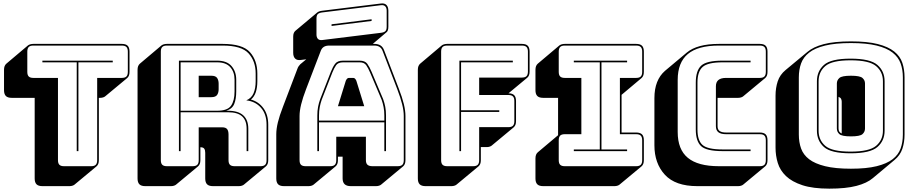

<svg xmlns="http://www.w3.org/2000/svg" viewBox="-20 -992 5452 1146"><path d="M395 119H233Q209 119 198 108Q187 97 187 73V-408H50Q26 -408 15 -419Q4 -430 4 -454V-575Q4 -588 7.5 -597Q11 -606 18 -612L147 -721Q152 -725 160.5 -727.5Q169 -730 179 -730H707Q731 -730 742 -719Q753 -708 753 -684V-563Q753 -550 749.5 -541Q746 -532 739 -526L609 -418Q605 -414 596.5 -411Q588 -408 578 -408H570V-36Q570 -23 566.5 -14Q563 -5 556 1L426 109Q422 113 413.5 116Q405 119 395 119ZM524 0Q543 0 551.5 -8.5Q560 -17 560 -36V-527H707Q726 -527 734.5 -535.5Q743 -544 743 -563V-684Q743 -703 734.5 -711.5Q726 -720 707 -720H179Q160 -720 151.5 -711.5Q143 -703 143 -684V-563Q143 -544 151.5 -535.5Q160 -527 179 -527H326V-36Q326 -17 334.5 -8.5Q343 0 362 0ZM438 -90V-620H233V-630H653V-620H448V-90Z M1276 -620H1058V-331H1276Q1338 -331 1359 -361Q1380 -391 1380 -446V-516Q1380 -562 1354.5 -591Q1329 -620 1276 -620ZM1166 -540H1241Q1267 -540 1276 -526.5Q1285 -513 1285 -493V-459Q1285 -439 1276 -425.5Q1267 -412 1241 -412H1166ZM1058 -90H1048V-630H1276Q1334 -630 1362 -597.5Q1390 -565 1390 -516V-447Q1390 -401 1378 -371.5Q1366 -342 1330 -331H1341Q1402 -331 1432 -303.5Q1462 -276 1462 -224V-90H1452V-224Q1452 -273 1425 -297.5Q1398 -322 1341 -322H1058ZM1130 0Q1149 0 1157.5 -8.5Q1166 -17 1166 -36V-232H1306Q1327 -232 1335.5 -221.5Q1344 -211 1344 -189V-36Q1344 -17 1352.5 -8.5Q1361 0 1380 0H1535Q1554 0 1562.5 -8.5Q1571 -17 1571 -36V-248Q1571 -311 1537.5 -349Q1504 -387 1450 -393Q1481 -406 1493.5 -435.5Q1506 -465 1506 -507V-553Q1506 -627 1463.5 -673.5Q1421 -720 1309 -720H976Q957 -720 948.5 -711.5Q940 -703 940 -684V-36Q940 -17 948.5 -8.5Q957 0 976 0ZM1162 1 1032 109Q1028 113 1019.5 116Q1011 119 1001 119H847Q823 119 812 108Q801 97 801 73V-575Q801 -588 804.5 -597Q808 -606 815 -612L944 -721Q949 -725 957.5 -727.5Q966 -730 976 -730H1309Q1428 -730 1472 -680.5Q1516 -631 1516 -553V-507Q1516 -470 1507 -442.5Q1498 -415 1478 -398H1477Q1524 -385 1552.5 -346Q1581 -307 1581 -248V-36Q1581 -23 1577.5 -14Q1574 -5 1567 1L1437 109Q1433 113 1424.5 116Q1416 119 1406 119H1251Q1227 119 1216 108Q1205 97 1205 73V-80Q1205 -96 1199 -104.5Q1193 -113 1177 -113H1176V-36Q1176 -23 1172.5 -14Q1169 -5 1162 1Z M2252 -796Q2271 -798 2279.5 -805.5Q2288 -813 2288 -832V-928Q2288 -945 2279.5 -954Q2271 -963 2254 -961L1905 -918Q1886 -916 1877.5 -908.5Q1869 -901 1869 -882V-786Q1869 -769 1877.5 -760Q1886 -751 1903 -753ZM1959 -847 2198 -877V-867L1959 -837ZM1884 -303V-272H2274V-303Q2274 -330 2269.5 -353Q2265 -376 2258 -396L2189 -559Q2178 -585 2166 -602.5Q2154 -620 2126 -620H2028Q1998 -620 1986 -602.5Q1974 -585 1964 -560L1900 -396Q1893 -376 1888.5 -353Q1884 -330 1884 -303ZM2044 -510Q2048 -519 2052.5 -523Q2057 -527 2063 -527H2088Q2094 -527 2098.5 -523Q2103 -519 2107 -510L2154 -358H1997ZM2274 -90V-262H1884V-90H1874V-303Q1874 -331 1878.5 -354.5Q1883 -378 1891 -400L1955 -564Q1966 -592 1980 -611Q1994 -630 2028 -630H2126Q2159 -630 2172.5 -611Q2186 -592 2198 -563L2267 -400Q2275 -378 2279.5 -354.5Q2284 -331 2284 -303V-90ZM1987 -36V-176H2164V-36Q2164 -17 2173.5 -8.5Q2183 0 2203 0H2354Q2373 0 2381.5 -8.5Q2390 -17 2390 -36V-300Q2390 -330 2380.5 -369Q2371 -408 2351 -460L2264 -687Q2258 -704 2245.5 -712Q2233 -720 2214 -720H1945Q1925 -720 1912.5 -712Q1900 -704 1894 -687L1807 -460Q1787 -408 1777.5 -369Q1768 -330 1768 -300V-36Q1768 -17 1776.5 -8.5Q1785 0 1804 0H1951Q1970 0 1978.5 -8.5Q1987 -17 1987 -36ZM1853 109Q1849 113 1840.5 116Q1832 119 1822 119H1675Q1651 119 1640 108Q1629 97 1629 73V-191Q1629 -222 1638.5 -261.5Q1648 -301 1669 -355L1755 -581Q1758 -590 1762.5 -596.5Q1767 -603 1772 -608L1773 -609L1808 -638L1775 -634Q1753 -631 1741.5 -642.5Q1730 -654 1730 -677V-773Q1730 -786 1733.5 -794.5Q1737 -803 1743 -808L1873 -917Q1877 -921 1885.5 -924Q1894 -927 1904 -928L2253 -971Q2275 -974 2286.5 -962.5Q2298 -951 2298 -928V-832Q2298 -819 2294.5 -810Q2291 -801 2284 -797L2205 -730H2214Q2237 -730 2251.5 -720.5Q2266 -711 2273 -691L2360 -464Q2381 -410 2390.5 -370.5Q2400 -331 2400 -300V-36Q2400 -23 2396.5 -14Q2393 -5 2386 1L2256 109Q2252 113 2243.5 116Q2235 119 2225 119H2074Q2049 119 2037 107.5Q2025 96 2025 73V-57H1997V-36Q1997 -23 1993.5 -14Q1990 -5 1983 1Z M2675 119H2520Q2496 119 2485 108Q2474 97 2474 73V-575Q2474 -588 2477.5 -597Q2481 -606 2488 -612L2617 -721Q2622 -725 2630.5 -727.5Q2639 -730 2649 -730H3095Q3119 -730 3130 -719Q3141 -708 3141 -684V-565Q3141 -552 3137.5 -543Q3134 -534 3127 -528L3015 -435Q3038 -435 3049 -424Q3060 -413 3060 -389V-269Q3060 -256 3056.5 -247Q3053 -238 3046 -232L2916 -124Q2912 -120 2903.5 -117Q2895 -114 2885 -114H2850V-36Q2850 -23 2846.5 -14Q2843 -5 2836 1L2706 109Q2702 113 2693.5 116Q2685 119 2675 119ZM2804 0Q2823 0 2831.5 -8.5Q2840 -17 2840 -36V-233H3014Q3033 -233 3041.5 -241.5Q3050 -250 3050 -269V-389Q3050 -408 3041.5 -416.5Q3033 -425 3014 -425H2840V-529H3095Q3114 -529 3122.5 -537.5Q3131 -546 3131 -565V-684Q3131 -703 3122.5 -711.5Q3114 -720 3095 -720H2649Q2630 -720 2621.5 -711.5Q2613 -703 2613 -684V-36Q2613 -17 2621.5 -8.5Q2630 0 2649 0ZM2722 -90V-630H3041V-620H2732V-334H2960V-324H2732V-90Z M3648 119H3222Q3198 119 3187 108Q3176 97 3176 73V-46Q3176 -59 3179.5 -68Q3183 -77 3190 -83L3311 -185V-408H3222Q3198 -408 3187 -419Q3176 -430 3176 -454V-575Q3176 -588 3179.5 -597Q3183 -606 3190 -612L3319 -721Q3324 -725 3332.5 -727.5Q3341 -730 3351 -730H3777Q3801 -730 3812 -719Q3823 -708 3823 -684V-563Q3823 -550 3819.5 -541Q3816 -532 3809 -526L3690 -426V-201H3777Q3801 -201 3812 -190Q3823 -179 3823 -155V-36Q3823 -23 3819.5 -14Q3816 -5 3809 1L3679 109Q3675 113 3666.5 116Q3658 119 3648 119ZM3351 0H3777Q3796 0 3804.5 -8.5Q3813 -17 3813 -36V-155Q3813 -174 3804.5 -182.5Q3796 -191 3777 -191H3680V-527H3777Q3796 -527 3804.5 -535.5Q3813 -544 3813 -563V-684Q3813 -703 3804.5 -711.5Q3796 -720 3777 -720H3351Q3332 -720 3323.5 -711.5Q3315 -703 3315 -684V-563Q3315 -544 3323.5 -535.5Q3332 -527 3351 -527H3450V-191H3351Q3332 -191 3323.5 -182.5Q3315 -174 3315 -155V-36Q3315 -17 3323.5 -8.5Q3332 0 3351 0ZM3723 -90H3405V-100H3560V-620H3405V-630H3723V-620H3570V-100H3723Z M4386 119H4142Q4011 119 3948.5 51Q3886 -17 3886 -125V-406Q3886 -461 3902 -501.5Q3918 -542 3949 -569L4079 -678Q4110 -704 4158 -717Q4206 -730 4271 -730H4515Q4539 -730 4550 -719Q4561 -708 4561 -684V-563Q4561 -550 4557.5 -541Q4554 -532 4547 -526L4417 -418Q4413 -414 4404.5 -411Q4396 -408 4386 -408H4263V-239Q4263 -218 4276 -209.5Q4289 -201 4314 -201H4515Q4539 -201 4550 -190Q4561 -179 4561 -155V-36Q4561 -23 4557.5 -14Q4554 -5 4547 1L4417 109Q4413 113 4404.5 116Q4396 119 4386 119ZM4515 0Q4534 0 4542.5 -8.5Q4551 -17 4551 -36V-155Q4551 -174 4542.5 -182.5Q4534 -191 4515 -191H4314Q4283 -191 4268 -202.5Q4253 -214 4253 -239V-477Q4253 -502 4268 -514.5Q4283 -527 4314 -527H4515Q4534 -527 4542.5 -535.5Q4551 -544 4551 -563V-684Q4551 -703 4542.5 -711.5Q4534 -720 4515 -720H4271Q4146 -720 4085.5 -669.5Q4025 -619 4025 -515V-204Q4025 -100 4085.5 -50Q4146 0 4271 0ZM4460 -100V-90H4293Q4196 -90 4164.5 -120Q4133 -150 4133 -219V-499Q4133 -570 4165 -600Q4197 -630 4293 -630H4460V-620H4293Q4205 -620 4174 -592.5Q4143 -565 4143 -499V-219Q4143 -154 4173 -127Q4203 -100 4293 -100Z M5190 71Q5155 101 5092 117.5Q5029 134 4930 134Q4832 134 4769.5 113.5Q4707 93 4671.5 59Q4636 25 4622.5 -19Q4609 -63 4609 -110V-421Q4609 -467 4622 -506.5Q4635 -546 4669 -574L4799 -682Q4834 -712 4896.5 -728.5Q4959 -745 5059 -745Q5157 -745 5219.5 -729Q5282 -713 5317.5 -684.5Q5353 -656 5366 -616.5Q5379 -577 5379 -530V-189Q5379 -143 5366 -104Q5353 -65 5319 -37ZM5369 -189V-530Q5369 -576 5355.5 -613.5Q5342 -651 5307.5 -678Q5273 -705 5212.5 -720Q5152 -735 5059 -735Q4966 -735 4905 -720Q4844 -705 4809.5 -678Q4775 -651 4761.5 -613.5Q4748 -576 4748 -530V-189Q4748 -143 4761.5 -105.5Q4775 -68 4809.5 -41.5Q4844 -15 4905 0Q4966 15 5059 15Q5152 15 5212.5 0Q5273 -15 5307.5 -41.5Q5342 -68 5355.5 -105.5Q5369 -143 5369 -189ZM5260 -212Q5260 -152 5217 -114.5Q5174 -77 5057 -77Q4940 -77 4898 -114.5Q4856 -152 4856 -212V-507Q4856 -567 4898 -604.5Q4940 -642 5057 -642Q5174 -642 5217 -604.5Q5260 -567 5260 -507ZM4866 -212Q4866 -156 4906 -121.5Q4946 -87 5057 -87Q5168 -87 5209 -121.5Q5250 -156 5250 -212V-507Q5250 -563 5209 -597.5Q5168 -632 5057 -632Q4946 -632 4906 -597.5Q4866 -563 4866 -507ZM4975 -225V-494Q4975 -513 4990 -526.5Q5005 -540 5059 -540Q5113 -540 5128 -526.5Q5143 -513 5143 -494V-225Q5143 -205 5128 -191.5Q5113 -178 5059 -178Q5005 -178 4990 -191.5Q4975 -205 4975 -225ZM4985 -225Q4985 -215 4989 -207.5Q4993 -200 5004 -195V-385Q5004 -395 5000 -402.5Q4996 -410 4985 -414Z"/></svg>

Font: Bungee Shade
Style: Regular
Weight: 400
Designer: David Jonathan Ross
Foundry: David Jonathan Ross
Version: Version 1.001;PS 1.0;hotconv 1.0.72;makeotf.lib2.5.5900